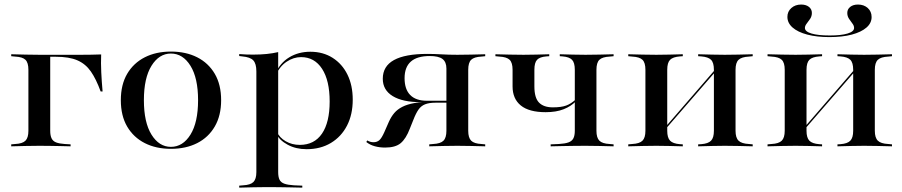

<svg xmlns="http://www.w3.org/2000/svg" viewBox="-20 -660 4070 866"><path d="M108.1 -207.3V-345.2Q108.1 -377.4 94.8 -390.3Q81.5 -403.2 48.4 -404.8L30.6 -406.5V-415.3Q66.1 -414.5 95.2 -413.7Q124.2 -412.9 157.3 -412.9H158.1L206.5 -408.1V-207.3ZM158.1 -404V-412.9H231.5H346.8Q369.4 -412.9 391.5 -413.3Q413.7 -413.7 436.3 -414.5Q434.7 -375.8 436.7 -334.3Q438.7 -292.7 442.7 -247.6H433.9Q413.7 -303.2 389.9 -337.5Q366.1 -371.8 329 -387.9Q291.9 -404 231.5 -404ZM157.3 -2.4Q124.2 -2.4 95.2 -1.6Q66.1 -0.8 30.6 0V-8.9L48.4 -10.5Q81.5 -12.1 94.8 -25.4Q108.1 -38.7 108.1 -70.2V-207.3H206.5V-70.2Q206.5 -49.2 212.5 -36.3Q218.5 -23.4 233.1 -17.7Q247.6 -12.1 271.8 -10.5L298.4 -8.9V0Q272.6 -0.8 249.6 -1.2Q226.6 -1.6 204.4 -2Q182.3 -2.4 157.3 -2.4Z M750.8 11.3Q683.9 11.3 633.1 -14.5Q582.3 -40.3 553.6 -89.1Q525 -137.9 525 -208.1Q525 -278.2 553.6 -327Q582.3 -375.8 633.1 -401.6Q683.9 -427.4 750.8 -427.4Q818.5 -427.4 869.4 -401.6Q920.2 -375.8 948.8 -327Q977.4 -278.2 977.4 -208.1Q977.4 -138.7 948.8 -89.5Q920.2 -40.3 869.4 -14.5Q818.5 11.3 750.8 11.3ZM750.8 2.4Q804.8 2.4 839.1 -52.8Q873.4 -108.1 873.4 -208.1Q873.4 -308.1 839.1 -363.3Q804.8 -418.5 750.8 -418.5Q697.6 -418.5 663.3 -363.3Q629 -308.1 629 -208.1Q629 -108.1 663.3 -52.8Q697.6 2.4 750.8 2.4Z M1185.5 183.9Q1151.6 183.9 1123 184.7Q1094.4 185.5 1058.9 186.3V177.4L1076.6 175.8Q1109.7 174.2 1123 160.9Q1136.3 147.6 1136.3 116.1V-207.3H1234.7V116.1Q1234.7 137.9 1240.7 150.4Q1246.8 162.9 1262.5 168.5Q1278.2 174.2 1305.6 175.8L1343.5 177.4V186.3Q1313.7 185.5 1287.9 185.1Q1262.1 184.7 1237.5 184.3Q1212.9 183.9 1185.5 183.9ZM1379.8 -426.6Q1437.1 -426.6 1480.2 -399.2Q1523.4 -371.8 1547.2 -323.4Q1571 -275 1571 -210.5Q1571 -143.5 1545.2 -93.5Q1519.4 -43.5 1472.6 -15.3Q1425.8 12.9 1362.9 12.9Q1314.5 12.9 1277.4 -7.3Q1240.3 -27.4 1227.4 -55.6L1229.8 -64.5Q1240.3 -39.5 1268.5 -23Q1296.8 -6.5 1332.3 -6.5Q1397.6 -6.5 1432.3 -57.3Q1466.9 -108.1 1466.9 -202.4Q1466.9 -296.8 1432.7 -349.6Q1398.4 -402.4 1337.9 -402.4Q1304 -402.4 1272.6 -381.5Q1241.1 -360.5 1223.4 -319.4L1221.8 -327.4Q1242.7 -375.8 1284.3 -401.2Q1325.8 -426.6 1379.8 -426.6ZM1136.3 -207.3V-337.9Q1136.3 -372.6 1122.6 -387.5Q1108.9 -402.4 1072.6 -405.6L1058.9 -407.3V-416.1Q1080.6 -414.5 1093.5 -414.1Q1106.5 -413.7 1122.6 -413.7Q1154.8 -413.7 1182.7 -416.5Q1210.5 -419.4 1234.7 -425V-416.1V-207.3Z M2042.7 -2.4Q2008.9 -2.4 1980.2 -1.6Q1951.6 -0.8 1916.1 0V-8.9L1933.9 -10.5Q1966.9 -12.1 1980.2 -25.4Q1993.5 -38.7 1993.5 -70.2V-350.8Q1993.5 -380.6 1975.8 -394Q1958.1 -407.3 1918.5 -407.3Q1861.3 -407.3 1833.1 -382.3Q1804.8 -357.3 1804.8 -307.3Q1804.8 -257.3 1830.2 -231.5Q1855.6 -205.6 1905.6 -205.6H2019.4V-199.2H1878.2Q1796 -199.2 1751.2 -226.6Q1706.5 -254 1706.5 -304.8Q1706.5 -361.3 1756.9 -389.1Q1807.3 -416.9 1908.1 -416.9Q1937.1 -416.9 1971 -414.9Q2004.8 -412.9 2042.7 -412.9Q2075.8 -412.9 2104.8 -413.7Q2133.9 -414.5 2168.5 -415.3V-406.5L2151.6 -404.8Q2118.5 -403.2 2105.2 -390.3Q2091.9 -377.4 2091.9 -345.2V-70.2Q2091.9 -38.7 2105.2 -25.4Q2118.5 -12.1 2151.6 -10.5L2168.5 -8.9V0Q2133.9 -0.8 2104.8 -1.6Q2075.8 -2.4 2042.7 -2.4ZM1716.9 5.6Q1691.9 5.6 1670.2 -0.4Q1648.4 -6.5 1632.3 -19.4L1636.3 -26.6Q1650 -18.5 1664.5 -18.5Q1680.6 -18.5 1691.1 -27.8Q1701.6 -37.1 1713.7 -64.5L1733.9 -110.5Q1744.4 -133.9 1758.5 -150.4Q1772.6 -166.9 1794.8 -178.2Q1816.9 -189.5 1849.2 -195.2Q1881.5 -200.8 1928.2 -200.8H2012.9V-196.8H1944.4Q1915.3 -196.8 1897.2 -189.5Q1879 -182.3 1867.3 -165.3Q1855.6 -148.4 1844.4 -119.4L1828.2 -79Q1811.3 -34.7 1787.5 -14.5Q1763.7 5.6 1716.9 5.6Z M2441.1 -154Q2366.1 -154 2329 -184.3Q2291.9 -214.5 2291.9 -270.2V-345.2Q2291.9 -377.4 2278.6 -390.3Q2265.3 -403.2 2232.3 -404.8L2214.5 -406.5V-415.3Q2250 -414.5 2278.6 -413.7Q2307.3 -412.9 2341.1 -412.9Q2371.8 -412.9 2398.8 -413.7Q2425.8 -414.5 2457.3 -415.3V-406.5L2444.4 -405.6Q2414.5 -403.2 2402.4 -390.3Q2390.3 -377.4 2390.3 -345.2V-270.2Q2390.3 -218.5 2411.3 -197.2Q2432.3 -175.8 2473.4 -175.8Q2511.3 -175.8 2533.5 -183.9Q2555.6 -191.9 2576.6 -211.3V-202.4Q2555.6 -180.6 2522.2 -167.3Q2488.7 -154 2441.1 -154ZM2621 -2.4Q2593.5 -2.4 2569 -2Q2544.4 -1.6 2519 -1.2Q2493.5 -0.8 2463.7 0V-8.9L2500.8 -10.5Q2528.2 -12.1 2544 -17.7Q2559.7 -23.4 2566.1 -35.9Q2572.6 -48.4 2572.6 -70.2V-345.2Q2572.6 -377.4 2560.1 -390.3Q2547.6 -403.2 2517.7 -405.6L2504.8 -406.5V-415.3Q2536.3 -414.5 2563.3 -413.7Q2590.3 -412.9 2621 -412.9Q2654.8 -412.9 2683.5 -413.7Q2712.1 -414.5 2747.6 -415.3V-406.5L2729.8 -404.8Q2696.8 -403.2 2683.5 -390.3Q2670.2 -377.4 2670.2 -345.2V-70.2Q2670.2 -38.7 2683.5 -25.4Q2696.8 -12.1 2729.8 -10.5L2747.6 -8.9V0Q2712.1 -0.8 2683.5 -1.6Q2654.8 -2.4 2621 -2.4Z M3249.2 -2.4Q3217.7 -2.4 3190.7 -1.6Q3163.7 -0.8 3129 0V-8.9L3142.7 -9.7Q3174.2 -12.1 3187.1 -25.4Q3200 -38.7 3200 -70.2V-207.3H3297.6V-70.2Q3297.6 -38.7 3311.3 -25.4Q3325 -12.1 3358.1 -10.5L3375 -8.9V0Q3340.3 -0.8 3311.3 -1.6Q3282.3 -2.4 3249.2 -2.4ZM2940.3 -2.4Q2907.3 -2.4 2878.2 -1.6Q2849.2 -0.8 2813.7 0V-8.9L2831.5 -10.5Q2864.5 -12.1 2877.8 -25.4Q2891.1 -38.7 2891.1 -70.2V-345.2Q2891.1 -377.4 2877.8 -390.3Q2864.5 -403.2 2831.5 -404.8L2813.7 -406.5V-415.3Q2849.2 -414.5 2878.2 -413.7Q2907.3 -412.9 2940.3 -412.9Q2971.8 -412.9 2998.8 -413.7Q3025.8 -414.5 3059.7 -415.3V-406.5L3046.8 -405.6Q3015.3 -403.2 3002.4 -390.3Q2989.5 -377.4 2989.5 -345.2V-70.2Q2989.5 -38.7 3002.4 -25.4Q3015.3 -12.1 3046.8 -9.7L3059.7 -8.9V0Q3025.8 -0.8 2998.8 -1.6Q2971.8 -2.4 2940.3 -2.4ZM3200 -207.3V-345.2Q3200 -377.4 3187.1 -390.3Q3174.2 -403.2 3142.7 -405.6L3129 -406.5V-415.3Q3163.7 -414.5 3190.7 -413.7Q3217.7 -412.9 3249.2 -412.9Q3282.3 -412.9 3311.3 -413.7Q3340.3 -414.5 3375 -415.3V-406.5L3358.1 -404.8Q3325 -403.2 3311.3 -390.3Q3297.6 -377.4 3297.6 -345.2V-207.3ZM2950.8 -41.9 2950 -50.8 3230.6 -375 3232.3 -366.1Z M3877.4 -2.4Q3846 -2.4 3819 -1.6Q3791.9 -0.8 3757.3 0V-8.9L3771 -9.7Q3802.4 -12.1 3815.3 -25.4Q3828.2 -38.7 3828.2 -70.2V-207.3H3925.8V-70.2Q3925.8 -38.7 3939.5 -25.4Q3953.2 -12.1 3986.3 -10.5L4003.2 -8.9V0Q3968.5 -0.8 3939.5 -1.6Q3910.5 -2.4 3877.4 -2.4ZM3568.5 -2.4Q3535.5 -2.4 3506.5 -1.6Q3477.4 -0.8 3441.9 0V-8.9L3459.7 -10.5Q3492.7 -12.1 3506 -25.4Q3519.4 -38.7 3519.4 -70.2V-345.2Q3519.4 -377.4 3506 -390.3Q3492.7 -403.2 3459.7 -404.8L3441.9 -406.5V-415.3Q3477.4 -414.5 3506.5 -413.7Q3535.5 -412.9 3568.5 -412.9Q3600 -412.9 3627 -413.7Q3654 -414.5 3687.9 -415.3V-406.5L3675 -405.6Q3643.5 -403.2 3630.6 -390.3Q3617.7 -377.4 3617.7 -345.2V-70.2Q3617.7 -38.7 3630.6 -25.4Q3643.5 -12.1 3675 -9.7L3687.9 -8.9V0Q3654 -0.8 3627 -1.6Q3600 -2.4 3568.5 -2.4ZM3828.2 -207.3V-345.2Q3828.2 -377.4 3815.3 -390.3Q3802.4 -403.2 3771 -405.6L3757.3 -406.5V-415.3Q3791.9 -414.5 3819 -413.7Q3846 -412.9 3877.4 -412.9Q3910.5 -412.9 3939.5 -413.7Q3968.5 -414.5 4003.2 -415.3V-406.5L3986.3 -404.8Q3953.2 -403.2 3939.5 -390.3Q3925.8 -377.4 3925.8 -345.2V-207.3ZM3579 -41.9 3578.2 -50.8 3858.9 -375 3860.5 -366.1ZM3721 -492.7Q3663.7 -492.7 3621 -504Q3578.2 -515.3 3554.8 -535.9Q3531.5 -556.5 3531.5 -583.9Q3531.5 -608.1 3549.2 -623.8Q3566.9 -639.5 3593.5 -639.5Q3615.3 -639.5 3628.6 -629Q3641.9 -618.5 3641.9 -601.6Q3641.9 -587.1 3634.3 -575.4Q3626.6 -563.7 3618.5 -553.6Q3610.5 -543.5 3610.5 -533.9Q3610.5 -517.7 3639.9 -508.9Q3669.4 -500 3722.6 -500Q3774.2 -500 3803.2 -508.9Q3832.3 -517.7 3832.3 -533.9Q3832.3 -544.4 3824.6 -554Q3816.9 -563.7 3809.3 -575.4Q3801.6 -587.1 3801.6 -601.6Q3801.6 -618.5 3814.9 -629Q3828.2 -639.5 3850 -639.5Q3876.6 -639.5 3894 -623.8Q3911.3 -608.1 3911.3 -583.1Q3911.3 -555.6 3887.9 -535.5Q3864.5 -515.3 3822.2 -504Q3779.8 -492.7 3721 -492.7Z"/></svg>

Font: Playfair 144pt SemiExpanded SemiBold
Style: Regular
Weight: 600
Width: 6
Designer: Claus Eggers Sørensen
Foundry: Claus Eggers Sørensen
Version: Version 2.203